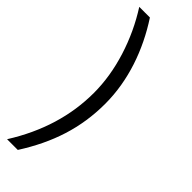

<svg xmlns="http://www.w3.org/2000/svg" viewBox="-277 -741 847 847"><g transform="rotate(45 146.5 -317.5)"><path d="M70.8 94.7C156.2 -39.6 199.7 -169.9 199.7 -322.3C199.7 -466.8 149.9 -607.9 69.8 -730.5H3.4C43 -668.5 74.2 -602.1 96.7 -530.3C119.1 -459 130.4 -389.2 130.4 -320.3C130.4 -177.7 88.4 -39.6 3.9 94.7Z"/></g></svg>

Font: Ride Light
Style: Regular
Weight: 300
Version: Version 3.000